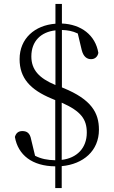

<svg xmlns="http://www.w3.org/2000/svg" viewBox="-20 -835 581 980"><path d="M262 125H295V13C405 3 485 -65 485 -173C485 -258 448 -327 303 -386L296 -389V-682C325 -681 350 -677 377 -664L397 -580C406 -544 425 -533 445 -533C463 -533 478 -544 482 -565C467 -656 394 -711 296 -715V-815H263V-714C158 -706 80 -639 80 -533C80 -436 135 -377 243 -332L262 -324V-17C222 -18 190 -24 159 -40L139 -123C133 -157 116 -166 94 -166C75 -166 62 -157 56 -136C72 -44 144 13 262 14ZM295 -311C394 -267 423 -226 423 -158C423 -79 372 -28 295 -19ZM263 -401C179 -436 140 -479 140 -547C140 -626 190 -672 263 -680Z"/></svg>

Font: Noto Serif CJK TC Light
Style: Regular
Weight: 300
Designer: Ryoko NISHIZUKA 西塚涼子 (kana & ideographs); Frank Grießhammer (Latin, Greek & Cyrillic); Wenlong ZHANG 张文龙 (bopomofo); San
Foundry: Adobe
Version: Version 2.001;hotconv 1.1.0;makeotfexe 2.6.0